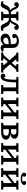

<svg xmlns="http://www.w3.org/2000/svg" viewBox="2470 -3266 809 5790"><g transform="rotate(90 2875.0 -370.5)"><path d="M111 12Q86 12 60.5 3.5Q35 -5 13 -22L27 -69Q45 -59 62 -59Q84 -59 102 -83Q120 -107 145 -163Q168 -216 204 -240.5Q240 -265 294 -270V-273Q268 -287 250.5 -307.5Q233 -328 217 -364Q201 -398 191.5 -416.5Q182 -435 172 -451Q160 -418 145 -405.5Q130 -393 112 -393Q85 -393 64.5 -415Q44 -437 44 -463Q44 -494 69 -513.5Q94 -533 131 -533Q175 -533 206 -505.5Q237 -478 265 -410Q288 -354 307.5 -330Q327 -306 347 -299Q359 -294 373 -292.5Q387 -291 407 -291V-410Q407 -435 401.5 -445Q396 -455 379 -457L329 -461L339 -521H598V-461L547 -457Q531 -455 526 -445.5Q521 -436 521 -412V-291Q540 -291 554 -292.5Q568 -294 580 -299Q601 -307 620.5 -330.5Q640 -354 662 -410Q690 -478 721 -505.5Q752 -533 796 -533Q833 -533 858 -513.5Q883 -494 883 -463Q883 -437 862.5 -415Q842 -393 815 -393Q798 -393 782.5 -405.5Q767 -418 756 -451Q745 -435 735.5 -416Q726 -397 710 -364Q694 -329 676.5 -308Q659 -287 633 -273V-270Q687 -265 723 -240.5Q759 -216 782 -163Q807 -107 825 -83Q843 -59 866 -59Q882 -59 900 -69L914 -22Q892 -4 866.5 4Q841 12 816 12Q783 12 761 1Q739 -10 720.5 -37.5Q702 -65 682 -114Q656 -174 633.5 -197Q611 -220 580 -228Q566 -232 550.5 -233Q535 -234 521 -233V-108Q521 -85 526 -75Q531 -65 547 -63L597 -60V0H333V-60L379 -63Q396 -65 401.5 -75Q407 -85 407 -111V-233Q393 -234 377.5 -233Q362 -232 347 -228Q316 -220 293 -197Q270 -174 246 -114Q225 -65 207 -37.5Q189 -10 166.5 1Q144 12 111 12Z M1151 14Q1081 14 1038.5 -24Q996 -62 996 -124Q996 -182 1026 -217.5Q1056 -253 1125 -270.5Q1194 -288 1310 -293V-363Q1310 -413 1286.5 -442.5Q1263 -472 1195 -472Q1167 -472 1142 -465Q1117 -458 1104 -447Q1119 -424 1125.5 -409.5Q1132 -395 1132 -387Q1132 -365 1113 -350.5Q1094 -336 1066 -336Q1000 -336 1000 -398Q1000 -435 1029 -466Q1058 -497 1106.5 -515.5Q1155 -534 1214 -534Q1322 -534 1373 -488Q1424 -442 1424 -350V-113Q1424 -68 1471 -68Q1497 -68 1523 -78L1536 -27Q1518 -11 1487.5 1.5Q1457 14 1424 14Q1377 14 1352 -8Q1327 -30 1320 -71Q1291 -30 1249 -8Q1207 14 1151 14ZM1197 -65Q1244 -65 1277 -93Q1310 -121 1310 -161V-228Q1207 -228 1160.5 -207Q1114 -186 1114 -139Q1114 -104 1136 -84.5Q1158 -65 1197 -65Z M1560 0V-60L1594 -62Q1614 -64 1626 -70Q1638 -76 1656 -94L1796 -252L1665 -407Q1645 -429 1633.5 -441.5Q1622 -454 1597 -457L1559 -462L1570 -520H1839V-463L1797 -459Q1780 -458 1777 -447.5Q1774 -437 1791 -418L1876 -319L1955 -415Q1968 -431 1971 -442Q1974 -453 1948 -457L1907 -463L1919 -520H2149V-463L2109 -458Q2088 -455 2077 -447Q2066 -439 2044 -414L1920 -267L2056 -110Q2076 -86 2093.5 -74Q2111 -62 2136 -61L2168 -60V0H1873V-60L1918 -62Q1960 -64 1926 -103L1841 -201L1757 -103Q1745 -88 1742.5 -76.5Q1740 -65 1764 -63L1810 -60V0Z M2289 13Q2253 13 2226.5 -6Q2200 -25 2200 -54Q2200 -82 2220 -104.5Q2240 -127 2270 -127Q2289 -127 2301.5 -114Q2314 -101 2327 -81Q2334 -88 2342 -103.5Q2350 -119 2359 -148Q2370 -186 2377 -257.5Q2384 -329 2384 -413Q2384 -437 2378.5 -447Q2373 -457 2356 -458L2294 -464L2307 -521H2815V-461L2764 -458Q2743 -456 2736.5 -447Q2730 -438 2730 -417V-104Q2730 -82 2736.5 -73.5Q2743 -65 2764 -63L2815 -60V0H2542V-59L2585 -63Q2603 -64 2609.5 -72.5Q2616 -81 2616 -105V-451H2464Q2464 -374 2458.5 -301Q2453 -228 2443 -181Q2404 13 2289 13Z M2921 0V-60L2974 -64Q2991 -66 2996.5 -76Q3002 -86 3002 -112V-409Q3002 -435 2996.5 -445Q2991 -455 2974 -457L2919 -461L2930 -521H3190V-461L3143 -457Q3126 -455 3121 -445.5Q3116 -436 3116 -412V-202L3372 -405V-416Q3372 -440 3365.5 -448.5Q3359 -457 3341 -458L3288 -461L3299 -521H3571V-461L3519 -458Q3498 -456 3492 -447Q3486 -438 3486 -417V-104Q3486 -82 3492 -73.5Q3498 -65 3519 -63L3571 -60V0H3301V-60L3341 -63Q3359 -64 3365.5 -72Q3372 -80 3372 -105V-321L3116 -118V-108Q3116 -85 3121 -75Q3126 -65 3143 -63L3190 -60V0Z M3680 0V-60L3733 -64Q3750 -66 3755.5 -76Q3761 -86 3761 -112V-409Q3761 -435 3755 -445.5Q3749 -456 3733 -457L3674 -461L3686 -521H3970Q4067 -521 4114 -490.5Q4161 -460 4161 -402Q4161 -350 4120.5 -316Q4080 -282 4015 -275V-274Q4061 -270 4101 -257Q4141 -244 4166 -217.5Q4191 -191 4191 -147Q4191 -107 4169 -73.5Q4147 -40 4097 -20Q4047 0 3965 0ZM3875 -297H3948Q3996 -297 4018.5 -322.5Q4041 -348 4041 -387Q4041 -425 4016 -442Q3991 -459 3939 -459Q3927 -459 3908.5 -458Q3890 -457 3875 -456ZM3955 -62Q4011 -62 4040.5 -82Q4070 -102 4070 -152Q4070 -195 4037.5 -213.5Q4005 -232 3953 -232H3875V-66Q3893 -64 3916.5 -63Q3940 -62 3955 -62Z M4294 0V-60L4347 -64Q4364 -66 4369.5 -76Q4375 -86 4375 -112V-409Q4375 -435 4369.5 -445Q4364 -455 4347 -457L4292 -461L4303 -521H4563V-461L4516 -457Q4499 -455 4494 -445.5Q4489 -436 4489 -412V-202L4745 -405V-416Q4745 -440 4738.5 -448.5Q4732 -457 4714 -458L4661 -461L4672 -521H4944V-461L4892 -458Q4871 -456 4865 -447Q4859 -438 4859 -417V-104Q4859 -82 4865 -73.5Q4871 -65 4892 -63L4944 -60V0H4674V-60L4714 -63Q4732 -64 4738.5 -72Q4745 -80 4745 -105V-321L4489 -118V-108Q4489 -85 4494 -75Q4499 -65 4516 -63L4563 -60V0Z M5049 0V-60L5102 -64Q5119 -66 5124.5 -76Q5130 -86 5130 -112V-409Q5130 -435 5124.5 -445Q5119 -455 5102 -457L5047 -461L5058 -521H5318V-461L5271 -457Q5254 -455 5249 -445.5Q5244 -436 5244 -412V-202L5500 -405V-416Q5500 -440 5493.5 -448.5Q5487 -457 5469 -458L5416 -461L5427 -521H5699V-461L5647 -458Q5626 -456 5620 -447Q5614 -438 5614 -417V-104Q5614 -82 5620 -73.5Q5626 -65 5647 -63L5699 -60V0H5429V-60L5469 -63Q5487 -64 5493.5 -72Q5500 -80 5500 -105V-321L5244 -118V-108Q5244 -85 5249 -75Q5254 -65 5271 -63L5318 -60V0ZM5371 -589Q5289 -589 5238 -617Q5187 -645 5187 -694Q5187 -720 5204 -737.5Q5221 -755 5248 -755Q5275 -755 5291 -741.5Q5307 -728 5307 -703Q5307 -676 5288 -648Q5301 -641 5323.5 -637.5Q5346 -634 5371 -634Q5396 -634 5419.5 -637.5Q5443 -641 5457 -648Q5438 -676 5438 -703Q5438 -728 5454.5 -741.5Q5471 -755 5496 -755Q5525 -755 5541.5 -737.5Q5558 -720 5558 -694Q5558 -662 5533.5 -638.5Q5509 -615 5466.5 -602Q5424 -589 5371 -589Z"/></g></svg>

Font: Literata 7pt Medium
Style: Regular
Weight: 500
Designer: Latin by Veronika Burian and Jose Scaglione. Greek by Irene Vlachou. Cyrillic by Vera Evstafieva.
Foundry: TypeTogether
Version: Version 3.002